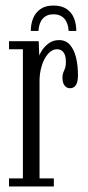

<svg xmlns="http://www.w3.org/2000/svg" viewBox="-20 -672 318 692"><path d="M12.5 0V-29H62.5V-494.5H12.5V-523.5H119.5L121.5 -471Q122.5 -476.5 131.2 -490.2Q140 -504 155.5 -515.8Q171 -527.5 193 -527.5Q217 -527.5 232 -510.5Q247 -493.5 254 -464.8Q261 -436 261 -400.5Q261 -377.5 253.8 -365.8Q246.5 -354 232.5 -354Q220 -354 212.5 -364Q205 -374 205 -392.5Q205 -403.5 208.2 -410.8Q211.5 -418 214.5 -426.2Q217.5 -434.5 217.5 -448Q217.5 -472.5 208.8 -483.5Q200 -494.5 186.5 -494.5Q167 -494.5 152.5 -477.2Q138 -460 130.2 -434Q122.5 -408 122.5 -381.5V-29H174V0ZM172.5 -652Q202 -652 220.2 -639.5Q238.5 -627 246.8 -606.2Q255 -585.5 255 -560.5H227.5Q225.5 -590 211.5 -605.2Q197.5 -620.5 172.5 -620.5Q148.5 -620.5 134.5 -605.2Q120.5 -590 118.5 -560.5H91Q91 -585.5 99.5 -606.2Q108 -627 126 -639.5Q144 -652 172.5 -652Z"/></svg>

Font: Imbue 24pt Light
Style: Regular
Weight: 300
Designer: Tyler Finck
Foundry: Etcetera Type Company
Version: Version 1.102